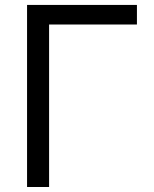

<svg xmlns="http://www.w3.org/2000/svg" viewBox="-20 -747 615 767"><path d="M527 -649.1H176.1V0H88.1V-727.3H527Z"/></svg>

Font: Fast_Sans
Style: Regular
Weight: 400
Designer: Rasmus Andersson
Foundry: rsms
Version: Version 3.018;git-588b23468